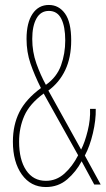

<svg xmlns="http://www.w3.org/2000/svg" viewBox="-20 -837 426 774"><path d="M177 -817Q217 -817 242 -782.5Q267 -748 267 -674Q267 -605 243 -554.5Q219 -504 175 -472L307 -234Q322 -263 333.5 -309.5Q345 -356 343 -398H366Q367 -353 354.5 -300Q342 -247 322 -210L386 -93H360L309 -187Q287 -145 251 -114Q215 -83 165 -83Q104 -83 68 -133.5Q32 -184 32 -266Q32 -333 58 -385Q84 -437 145 -482Q119 -534 103 -580.5Q87 -627 87 -680Q87 -745 111 -781Q135 -817 177 -817ZM177 -793Q144 -793 127 -762.5Q110 -732 110 -680Q110 -628 126.5 -581.5Q143 -535 165 -495Q209 -526 226 -573.5Q243 -621 243 -674Q243 -730 227 -761.5Q211 -793 177 -793ZM156 -460Q99 -418 78 -370Q57 -322 57 -266Q57 -193 85.5 -150.5Q114 -108 165 -108Q207 -108 239.5 -137Q272 -166 295 -211Z"/></svg>

Font: Noto Sans Kannada UI ExtraCondensed Thin
Style: Regular
Weight: 100
Width: 2
Designer: Jelle Bosma - Monotype Design Team
Foundry: Monotype Imaging Inc.
Version: Version 2.005; ttfautohint (v1.8.4.7-5d5b)